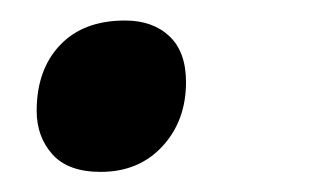

<svg xmlns="http://www.w3.org/2000/svg" viewBox="-20 -155 309 189"><path d="M16.1 -45.9Q16.1 -86.4 39.1 -110.6Q62 -134.8 103 -134.8Q130.4 -134.8 146.7 -119.4Q163.1 -104 163.1 -74.2Q163.1 -36.1 139.9 -11Q116.7 14.2 79.1 14.2Q46.9 14.2 31.5 -3.2Q16.1 -20.5 16.1 -45.9Z"/></svg>

Font: f52537652928320   
Style: Italic
Weight: 600
Italic angle: -12°
Foundry: Ascender Corporation
Version: Version 1.10